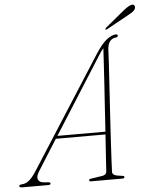

<svg xmlns="http://www.w3.org/2000/svg" viewBox="-101 -894 757 942"><g transform="rotate(-5 277.0 -423.0)"><path d="M59.5 -71.5Q43.5 -46 50 -31.5Q56.5 -17 76 -15.5L100 -13.5Q110.5 -12.5 110 -6.5Q110 0 99 0H-30.5Q-44 0 -44 -7.5Q-44 -14 -30 -15Q-12 -16 4.5 -28.8Q21 -41.5 41 -72.5L390.5 -618.5Q422.5 -668.5 448 -688Q473.5 -707.5 493.5 -707.5Q502 -707.5 502 -701Q502 -693 491 -692Q474.5 -691 463.2 -678Q452 -665 450 -640Q449.5 -620.5 446.8 -574.8Q444 -529 440.2 -468Q436.5 -407 432.2 -340.8Q428 -274.5 424.5 -213Q421 -151.5 418.5 -105Q416 -58.5 415.5 -38Q415 -27.5 424.5 -22Q434 -16.5 466 -13Q474 -12.5 474 -7Q473.5 0 465 0H307.5Q300 0 300.5 -6.5Q300.5 -11.5 306.5 -12.5L365.5 -21.5Q386 -25 387.5 -40.5Q388.5 -61.5 392 -110.8Q395.5 -160 399.5 -223H155ZM399.5 -608 164 -236.5H400.5Q404 -293.5 408 -354.8Q412 -416 415.8 -473.2Q419.5 -530.5 422 -575.5Q424.5 -620.5 426 -645.5Q420 -638.5 413 -628.8Q406 -619 399.5 -608ZM543 -822.5Q574.5 -848 589 -845.5Q596 -844 597.8 -837.2Q599.5 -830.5 596.5 -824Q591.5 -814.5 582.2 -808.8Q573 -803 560.5 -796L451.5 -736Q446 -733 444.5 -736.5Q442.5 -739.5 449 -745Z"/></g></svg>

Font: Fraunces 144pt S050 Thin
Style: Italic
Weight: 100
Italic angle: -16°
Version: Version 1.000; ttfautohint (v1.8.3)